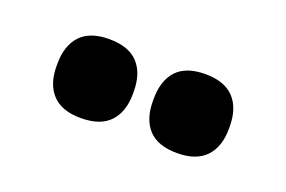

<svg xmlns="http://www.w3.org/2000/svg" viewBox="-38 -776 489 328"><g transform="rotate(20 206.5 -612.0)"><path d="M119 -540.1Q84.4 -540.1 67.2 -558.4Q50 -576.7 50 -609.7V-613.5Q50 -646.9 67.2 -665.3Q84.4 -683.6 119 -683.6Q154.6 -683.6 171.7 -665.3Q188.9 -646.9 188.9 -613.5V-609.7Q188.9 -576.7 171.7 -558.4Q154.6 -540.1 119 -540.1ZM294.1 -540.1Q259 -540.1 242 -558.4Q225.1 -576.7 225.1 -609.7V-613.5Q225.1 -646.9 242 -665.3Q259 -683.6 294.1 -683.6Q328.8 -683.6 346.1 -665.3Q363.4 -646.9 363.4 -613.5V-609.7Q363.4 -576.7 346.1 -558.4Q328.8 -540.1 294.1 -540.1Z"/></g></svg>

Font: Anek Bangla Medium
Style: Regular
Weight: 500
Designer: Sulekha Rajkumar (Bangla), Yesha Goshar (Latin)
Foundry: Ek Type
Version: Version 1.003